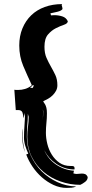

<svg xmlns="http://www.w3.org/2000/svg" viewBox="-20 -842 448 937"><path d="M50 -404Q55 -403 59 -403H68Q86 -403 102.5 -408Q119 -413 133 -424L135 -427Q113 -474 93.5 -520Q74 -566 74 -620Q74 -666 89.5 -703.5Q105 -741 132.5 -767.5Q160 -794 198.5 -808Q237 -822 283 -822L281 -817Q282 -813 283.5 -808Q285 -803 285 -800Q285 -795 277.5 -791Q270 -787 260 -784.5Q250 -782 240 -780Q230 -778 226 -777L229 -767Q233 -767 237 -767.5Q241 -768 245 -768Q265 -768 284 -762Q303 -756 311 -738Q310 -727 292 -721Q274 -715 253 -704.5Q232 -694 214.5 -674Q197 -654 197 -614Q197 -582 207 -559.5Q217 -537 228.5 -517Q240 -497 250 -476Q260 -455 260 -426Q260 -411 253.5 -399Q247 -387 237 -377Q227 -367 214.5 -360Q202 -353 191 -348Q192 -344 195 -340.5Q198 -337 201 -331Q204 -325 206.5 -315.5Q209 -306 209 -289Q209 -265 206.5 -241.5Q204 -218 204 -194Q204 -168 211 -139.5Q218 -111 233 -87Q248 -63 270.5 -47.5Q293 -32 324 -32H330Q336 -32 340 -30Q344 -28 344 -19L343 -15Q295 -15 254 -43Q216 -69 196 -109Q214 -67 252 -40Q293 -12 341 -9L338 4Q342 5 345.5 6Q349 7 353 7Q359 7 366 6Q373 5 380 5Q389 5 396 8Q403 11 408 22Q408 36 395.5 45.5Q383 55 372 60Q322 60 275 43.5Q228 27 192 -3.5Q156 -34 134.5 -77.5Q113 -121 113 -174Q113 -199 116.5 -223Q120 -247 120 -272Q120 -274 118 -279Q117 -283 116 -287Q116 -258 113 -229Q111 -200 111 -173Q111 -125 131 -81.5Q151 -38 184 -5.5Q217 27 260.5 47Q304 67 352 68Q341 73 329.5 74Q318 75 306 75Q272 75 241 60.5Q210 46 184 23Q158 0 138.5 -29Q119 -58 108 -88L118 -92Q110 -110 103.5 -130Q97 -150 97 -170Q97 -200 99.5 -230.5Q102 -261 102 -291L94 -265Q94 -281 89.5 -293Q85 -305 68 -305H57ZM88 -194Q88 -199 88.5 -204.5Q89 -210 90 -215V-200Q90 -174 92.5 -148.5Q95 -123 102 -100Q93 -122 90.5 -146Q88 -170 88 -194ZM140 -427Q136 -419 126 -416L137 -412L141 -415L145 -425ZM190 -288Q190 -279 189.5 -270.5Q189 -262 188 -254Q191 -275 191 -297Q191 -302 189 -308Q190 -304 190 -299Z"/></svg>

Font: Finger Paint
Style: Regular
Weight: 400
Designer: Ralph du Carrois
Foundry: Ralph du Carrois
Version: Version 1.001